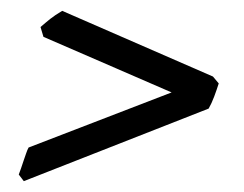

<svg xmlns="http://www.w3.org/2000/svg" viewBox="-20 -459 450 354"><path d="M383.3 -305.2Q379.9 -294.4 375 -281.2Q370.1 -268.1 364.7 -258.8L23.9 -125L14.6 -137.2Q16.6 -142.1 18.8 -148.7Q21 -155.3 23.4 -162.4Q25.9 -169.4 28.1 -176Q30.3 -182.6 32.7 -187L296.4 -288.6L60.1 -391.1L54.7 -409.2Q60.5 -414.1 64.5 -417.5L72.8 -424.3Q77.1 -427.7 82.3 -431.2Q87.4 -434.6 94.7 -439L372.6 -317.9Z"/></svg>

Font: Gentium Plus Afr
Style: Italic
Weight: 400
Italic angle: -8°
Designer: J. Victor Gaultney, Annie Olsen, Iska Routamaa, Becca Hirsbrunner
Foundry: SIL International
Version: Version 5.000